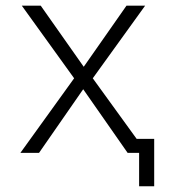

<svg xmlns="http://www.w3.org/2000/svg" viewBox="-20 -524 602 684"><path d="M276.4 -206.1 119.1 20.5H52.7L244.1 -245.1L57.6 -503.9H125L278.3 -286.1L430.7 -503.9H497.1L310.5 -245.1L466.8 -29.3H529.3V139.6H475.6V20.5H448.2H434.6Z"/></svg>

Font: Gen Shin Gothic Light
Style: Regular
Weight: 200
Designer: [Source Han Sans]
Ryoko NISHIZUKA  (kana & ideographs); Paul D. Hunt (Latin, Greek & Cyrillic); Wenlong ZHANG  (bopomofo
Version: Version 1.002.20150607